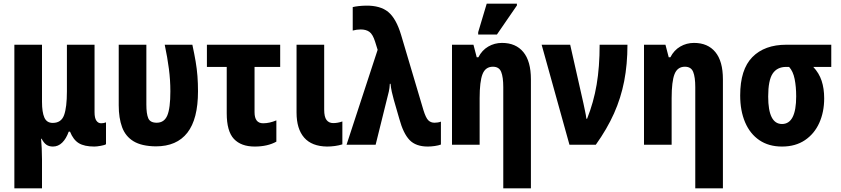

<svg xmlns="http://www.w3.org/2000/svg" viewBox="-20 -796 4624 1056"><path d="M59 240V-550H211V-236Q211 -179 224 -149.5Q237 -120 270 -120Q317 -120 332.5 -163Q348 -206 348 -293V-550H500V-179Q500 -147 510 -132.5Q520 -118 536 -118Q551 -118 563 -123V-3Q557 2 534.5 6Q512 10 499 10Q444 10 413.5 -8.5Q383 -27 365 -72H358Q344 -33 322 -11.5Q300 10 271 10Q249 10 234.5 -0.5Q220 -11 209 -33H206Q208 -11 209.5 20Q211 51 211 80V240Z M837 9Q759 8 714.5 -19Q670 -46 651.5 -96.5Q633 -147 633 -217V-550H785V-221Q785 -170 795.5 -145.5Q806 -121 842 -121Q883 -121 900 -160.5Q917 -200 917 -294Q917 -355 909 -417Q901 -479 886 -550H1038Q1049 -499 1056 -458Q1063 -417 1066 -377.5Q1069 -338 1069 -294Q1069 -141 1010.5 -66Q952 9 837 9Z M1381 10Q1306 10 1266.5 -32Q1227 -74 1227 -173V-428H1118V-550H1521V-428H1380V-179Q1380 -118 1427 -118Q1445 -118 1463 -122Q1481 -126 1500 -134V-17Q1477 -4 1447 3Q1417 10 1381 10Z M1779 10Q1695 9 1653 -39Q1611 -87 1611 -177V-550H1763V-193Q1763 -153 1776 -136Q1789 -119 1813 -119Q1837 -119 1863 -128V-2Q1844 4 1822 7Q1800 10 1779 10Z M2333 10Q2267 10 2232.5 -26Q2198 -62 2176 -143L2146 -247Q2140 -268 2135 -290.5Q2130 -313 2128 -335H2124Q2123 -312 2118.5 -292Q2114 -272 2109 -254L2046 0H1886L2057 -522L2043 -567Q2030 -608 2011.5 -621Q1993 -634 1964 -634Q1942 -634 1920 -628V-757Q1949 -764 1993 -765Q2072 -766 2115.5 -730Q2159 -694 2186 -604L2309 -190Q2322 -148 2335.5 -134.5Q2349 -121 2370 -121Q2389 -121 2405 -127V-1Q2392 4 2371.5 7Q2351 10 2333 10Z M2748 240V-317Q2748 -372 2736.5 -400.5Q2725 -429 2691 -429Q2650 -429 2634 -388.5Q2618 -348 2618 -256V0H2466V-550H2584L2602 -481H2611Q2631 -520 2665.5 -540Q2700 -560 2741 -560Q2817 -560 2858.5 -509.5Q2900 -459 2900 -360V240ZM2610 -606V-619L2657 -776H2823V-766L2713 -606Z M3112 0 2959 -550H3116L3189 -227Q3193 -206 3198 -184Q3203 -162 3205 -143H3209Q3245 -233 3261.5 -330.5Q3278 -428 3278 -550H3431Q3431 -442 3413 -349.5Q3395 -257 3357 -172Q3319 -87 3257 0Z M3804 240V-317Q3804 -372 3792.5 -400.5Q3781 -429 3747 -429Q3706 -429 3690 -388.5Q3674 -348 3674 -256V0H3522V-550H3640L3658 -481H3667Q3687 -520 3721.5 -540Q3756 -560 3797 -560Q3873 -560 3914.5 -509.5Q3956 -459 3956 -360V240Z M4281 10Q4208 10 4156.5 -25Q4105 -60 4078 -123.5Q4051 -187 4051 -271Q4051 -414 4118 -482Q4185 -550 4305 -550H4552V-428H4453Q4485 -394 4499 -351.5Q4513 -309 4513 -255Q4513 -180 4486 -120Q4459 -60 4407 -25Q4355 10 4281 10ZM4281 -114Q4359 -114 4359 -266Q4359 -319 4350.5 -361.5Q4342 -404 4320 -428H4304Q4254 -428 4229.5 -391Q4205 -354 4205 -265Q4205 -114 4281 -114Z"/></svg>

Font: Noto Sans Condensed ExtraBold
Style: Regular
Weight: 800
Width: 3
Designer: Monotype Design Team
Foundry: Monotype Imaging Inc.
Version: Version 2.013; ttfautohint (v1.8.4.7-5d5b)